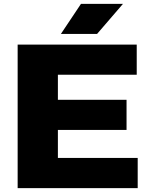

<svg xmlns="http://www.w3.org/2000/svg" viewBox="-20 -970 774 990"><path d="M71 0V-740H685V-584.5H278.5V-455.5H632.5V-300H278.5V-155.5H690V0ZM294 -795 397.5 -950H614L480.5 -795Z"/></svg>

Font: Encode Sans Exp XBd
Style: Regular
Weight: 800
Width: 7
Designer: Multiple Designers
Foundry: Impallari Type
Version: Version 3.002; ttfautohint (v1.8.3) -l 8 -r 50 -G 200 -x 14 